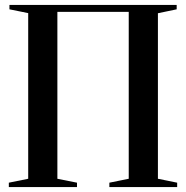

<svg xmlns="http://www.w3.org/2000/svg" viewBox="-20 -763 759 783"><path d="M18.5 -743H700.5V-725L624 -709V-34L702.5 -18V0H426V-18L505 -34V-714.5H214V-34L294 -18V0H16V-18L95 -34V-709.5L18.5 -725Z"/></svg>

Font: Merriweather 144pt Medium
Style: Regular
Weight: 500
Version: Version 2.100